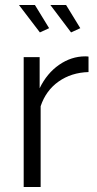

<svg xmlns="http://www.w3.org/2000/svg" viewBox="-20 -750 391 770"><path d="M182 -730H245L302 -637L265 -620ZM56 -730H120L177 -637L140 -620ZM335 -461Q266 -459 215 -423Q164 -387 143 -324V0H75V-521H139V-396Q168 -456 217 -490Q266 -524 322 -524Q330 -524 335 -523Z"/></svg>

Font: IngvarSans
Style: Regular
Weight: 400
Version: Version 1.000